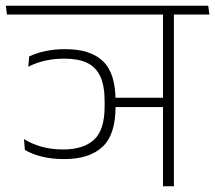

<svg xmlns="http://www.w3.org/2000/svg" viewBox="-38 -648 748 668"><path d="M-14 -597.5H676.5L673 -628H-17.5ZM63.5 -451.5 60.5 -416Q89.5 -430.5 120.5 -437.2Q151.5 -444 186 -444Q233 -444 264 -429.8Q295 -415.5 310.5 -383Q326 -350.5 326 -296V-277Q326 -196 289.2 -162Q252.5 -128 181.5 -128Q139.5 -128 105.2 -138Q71 -148 45.5 -164L48.5 -126.5Q72.5 -112 107.2 -103.2Q142 -94.5 185.5 -94.5Q272.5 -94.5 318.2 -136.8Q364 -179 364 -276.5V-297.5Q364 -393.5 320.2 -435.2Q276.5 -477 190 -477Q152.5 -477 121 -470.5Q89.5 -464 63.5 -451.5ZM353 -308 352.5 -275.5H540V-308ZM567 -607.5H529V0H567ZM466 -597.5H690.5L686.5 -628H462.5Z"/></svg>

Font: Anek Devanagari ExtraLight
Style: Regular
Weight: 250
Designer: Kailash Malviya (Devanagari) & Yesha Goshar (Latin)
Foundry: Ek Type
Version: Version 1.003